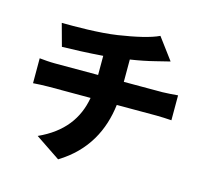

<svg xmlns="http://www.w3.org/2000/svg" viewBox="-121 -948 1242 1154"><g transform="rotate(15 500.0 -371.0)"><path d="M72 -491V-336C99 -338 138 -340 168 -340H429C406 -207 329 -104 181 -37L336 67C501 -34 573 -181 592 -340H839C868 -340 903 -338 933 -336V-491C910 -489 857 -485 836 -485H597V-624C650 -632 701 -642 748 -654C766 -658 796 -666 837 -676L738 -809C687 -784 595 -763 489 -747C378 -730 222 -730 145 -731L183 -592C246 -593 344 -597 437 -604V-485H167C135 -485 102 -488 72 -491Z"/></g></svg>

Font: Noto Sans CJK TC Black
Style: Regular
Weight: 900
Designer: Ryoko NISHIZUKA 西塚涼子 (kana, bopomofo & ideographs); Paul D. Hunt (Latin, Greek & Cyrillic); Sandoll Communications 산돌커뮤니
Foundry: Adobe
Version: Version 2.004;hotconv 1.0.118;makeotfexe 2.5.65603